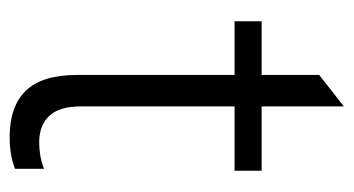

<svg xmlns="http://www.w3.org/2000/svg" viewBox="-187 -534 731 397"><g transform="rotate(90 178.5 -335.5)"><path d="M263 10Q200 10 167.5 -23.5Q135 -57 135 -129V-630L200 -681V-137Q200 -93 219.5 -72Q239 -51 275 -51Q286 -51 299.5 -53Q313 -55 329 -61V-1Q313 5 297.5 7.5Q282 10 263 10ZM24 -455V-511H333V-455Z"/></g></svg>

Font: TikTok Sans 24pt Light
Style: Regular
Weight: 300
Version: Version 4.000